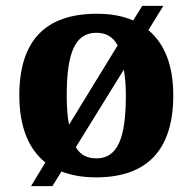

<svg xmlns="http://www.w3.org/2000/svg" viewBox="-20 -596 659 656"><path d="M135 -41 86 40H159L190 -10C224 3 263 10 308 10C481 10 572 -82 572 -270C572 -374 542 -447 487 -493L538 -576H466L435 -526C399 -542 357 -549 311 -549C136 -549 46 -458 46 -270C46 -164 77 -87 135 -41ZM382 -441 216 -170C210 -198 208 -232 208 -270C208 -412 235 -484 309 -484C343 -484 366 -470 382 -441ZM310 -55C276 -55 255 -67 239 -93L403 -358C408 -331 410 -301 410 -269C410 -127 383 -55 310 -55Z"/></svg>

Font: Noto Serif Hentaigana Bold
Style: Regular
Weight: 700
Designer: Kazuhiro Yamada
Foundry: nipponia
Version: Version 1.000